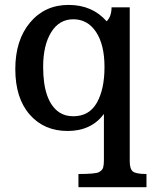

<svg xmlns="http://www.w3.org/2000/svg" viewBox="-20 -525 625 784"><path d="M404.3 -59.6Q352.5 9.8 256.1 9.8Q159.7 9.8 101.1 -57.4Q42.5 -124.5 42.5 -242.9Q42.5 -361.3 102.8 -433.1Q163.1 -504.9 260 -504.9Q356.9 -504.9 415.5 -438Q435.5 -458 435.5 -495.1H509.8V134.3Q509.8 165 522.7 175.3Q535.6 185.5 578.1 185.5V239.3H300.3V185.5Q369.6 185.5 383.8 178Q397.9 170.4 401.1 159.4Q404.3 148.4 404.3 129.4ZM279.3 -50.3Q344.2 -50.3 375.5 -105.5Q406.7 -160.6 406.7 -251.5Q406.7 -342.3 372.3 -394.3Q337.9 -446.3 279.3 -446.3Q221.7 -446.3 189 -393.3Q156.2 -340.3 156.2 -252Q156.2 -111.3 221.7 -66.4Q245.1 -50.3 279.3 -50.3Z"/></svg>

Font: Arbutus Slab
Style: Regular
Weight: 400
Designer: Karolina Lach
Foundry: Karolina Lach
Version: Version 1.001; ttfautohint (v0.92) -l 10 -r 16 -G 200 -x 7 -